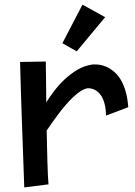

<svg xmlns="http://www.w3.org/2000/svg" viewBox="-20 -775 585 831"><path d="M439 -274.9Q438.5 -298.8 434.8 -316.4Q431.2 -334 425.5 -346.7Q419.9 -359.4 412.8 -367.7Q405.8 -376 398.4 -381.3Q381.3 -393.6 359.9 -393.1Q346.2 -391.1 330.8 -381.6Q315.4 -372.1 299.3 -357.2Q283.2 -342.3 266.8 -323.5Q250.5 -304.7 235.4 -284.9Q220.2 -265.1 206.5 -245.6Q192.9 -226.1 182.1 -210Q182.6 -173.3 183.6 -137.9Q184.6 -102.5 185.3 -72Q186 -41.5 187.3 -16.8Q188.5 7.8 189.9 22.9L85 36.1Q82 -47.9 79.6 -116Q77.1 -184.1 75.2 -237.8Q73.2 -291.5 72 -332.5Q70.8 -373.5 69.8 -403.3Q67.9 -473.1 66.9 -506.8L178.2 -508.8Q178.7 -479 179 -448Q179.2 -417 179.7 -391.1Q180.2 -360.8 180.2 -332Q194.3 -354.5 214.6 -381.3Q234.9 -408.2 260.5 -432.1Q286.1 -456.1 316.7 -473.9Q347.2 -491.7 381.8 -496.1Q420.9 -498 453.1 -479.5Q466.8 -471.7 480.2 -458.7Q493.7 -445.8 505.1 -425.5Q516.6 -405.3 524.4 -377.2Q532.2 -349.1 535.2 -311ZM435.1 -700.7 312 -552.7 250 -587.9 336.9 -754.9Z"/></svg>

Font: McLaren
Style: Regular
Weight: 400
Designer: Astigmatic (AOETI)
Foundry: Astigmatic (AOETI)
Version: Version 1.000